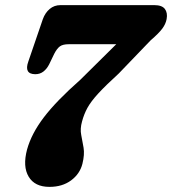

<svg xmlns="http://www.w3.org/2000/svg" viewBox="-20 -720 671 749"><path d="M301.5 -81Q291.5 -41.5 257.2 -16.2Q223 9 173 9Q115.5 9 91.8 -30.8Q68 -70.5 85.5 -136.5Q102.5 -198.5 151 -262.2Q199.5 -326 293.5 -409L433.5 -547.5H248.5Q225 -547.5 213.5 -539Q202 -530.5 191.5 -510L172 -469.5Q163 -451.5 149.5 -441Q136 -430.5 117.5 -430.5Q73 -431 90.5 -480L147 -645Q156 -670 173.8 -685Q191.5 -700 216 -700H582Q612 -700 623.2 -685Q634.5 -670 630 -645.5Q626.5 -626.5 613.2 -608.5Q600 -590.5 567.5 -562.5L443.5 -433.5Q392 -386.5 363.5 -355.5Q335 -324.5 321.2 -299.5Q307.5 -274.5 300 -246Q292 -217.5 296.8 -193.8Q301.5 -170 306 -143.8Q310.5 -117.5 301.5 -81Z"/></svg>

Font: Fraunces 144pt S100
Style: Bold Italic
Weight: 700
Italic angle: -16°
Version: Version 1.000; ttfautohint (v1.8.3)